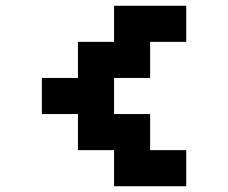

<svg xmlns="http://www.w3.org/2000/svg" viewBox="-20 -770 790 665"><path d="M375 -750H625V-625H500V-500H375V-375H500V-250H625V-125H375V-250H250V-375H125V-500H250V-625H375Z"/></svg>

Font: Dogica Pixel
Style: Bold
Weight: 700
Designer: Roberto Mocci
Version: Version 001.000